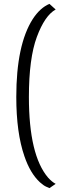

<svg xmlns="http://www.w3.org/2000/svg" viewBox="-20 -770 386 990"><path d="M267 -721Q211 -690 170 -579.5Q129 -469 129 -270Q129 30 228 146Q248 168 267 178L235 200Q233 199 219 193Q205 187 186 170Q136 124 106 36Q64 -85 64 -270Q64 -539 149 -672Q187 -730 235 -750Z"/></svg>

Font: Antic
Style: Regular
Weight: 400
Version: Version 1.0002